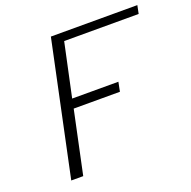

<svg xmlns="http://www.w3.org/2000/svg" viewBox="-126 -839 960 964"><g transform="rotate(-20 353.5 -357.0)"><path d="M94 0 245 -714H707L698 -670H300L239 -385H486L476 -335H229L158 0Z"/></g></svg>

Font: Afta sans
Style: Italic
Weight: 400
Italic angle: -12°
Designer: par.qink
Foundry: Oriol Esparraguera Font
Version: Version 1.000